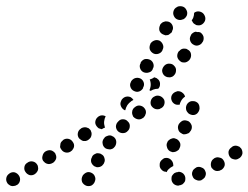

<svg xmlns="http://www.w3.org/2000/svg" viewBox="-41 -582 823 636"><path d="M25 17Q27 8 22 0Q17 -8 8 -11Q-1 -13 -9 -8L-10 -7Q-18 -2 -20 7Q-22 16 -17 24Q-15 28 -11 30Q-8 33 -3 34Q1 35 5 34Q10 34 14 31H15Q23 26 25 17ZM273 2Q270 -6 261 -10Q257 -12 252 -12Q248 -12 244 -10Q240 -8 237 -5Q233 -2 232 2Q231 3 231 4Q228 12 231 21Q235 29 244 33Q252 36 261 33Q269 29 273 20Q273 20 273 19Q277 11 273 2ZM560 30Q564 29 567 25Q570 22 572 18Q573 14 573 9Q573 0 566 -7Q559 -13 550 -13L549 -12Q544 -12 540 -10Q536 -9 533 -5Q530 -2 528 2Q527 6 527 11Q527 20 534 27Q541 33 550 33L552 32Q556 32 560 30ZM634 9Q638 6 639 2Q641 -2 641 -7Q641 -11 639 -15Q636 -24 627 -27Q619 -31 610 -28L609 -27Q605 -25 602 -22Q598 -19 597 -15Q595 -11 595 -6Q595 -2 597 2Q600 11 609 14Q617 18 626 15L627 14Q631 12 634 9ZM81 -12Q84 -15 85 -20Q86 -24 85 -28Q85 -33 82 -37Q77 -45 68 -47Q59 -49 51 -44L50 -43Q42 -39 40 -30Q38 -20 43 -13Q48 -5 57 -2Q66 0 74 -5L75 -6Q79 -8 81 -12ZM494 -20Q487 -27 488 -36V-38Q488 -42 490 -46Q492 -50 496 -53Q499 -56 503 -58Q507 -59 512 -59Q521 -58 527 -51Q533 -44 533 -35V-34Q533 -33 533 -33Q533 -32 533 -32Q532 -31 531 -31Q523 -27 517 -21Q513 -17 511 -12Q510 -12 510 -12Q509 -12 509 -13Q500 -13 494 -20ZM703 -33Q705 -42 700 -50Q698 -54 694 -57Q691 -59 686 -60Q682 -61 678 -61Q673 -60 669 -58L668 -57Q660 -52 658 -43Q656 -34 660 -26Q663 -23 666 -20Q670 -17 674 -16Q679 -15 683 -16Q687 -16 691 -19H692Q700 -24 703 -33ZM305 -58Q303 -67 295 -71Q291 -74 287 -74Q282 -75 278 -74Q273 -72 270 -70Q266 -67 264 -63V-62Q259 -54 261 -45Q264 -36 272 -31Q276 -29 280 -28Q285 -28 289 -29Q293 -30 297 -33Q300 -36 303 -40V-41Q308 -49 305 -58ZM141 -49Q144 -53 145 -57Q146 -61 145 -66Q144 -70 142 -74Q139 -78 136 -80Q132 -83 128 -84Q123 -85 119 -84Q114 -83 111 -81L109 -80Q102 -75 100 -66Q97 -57 102 -49Q105 -46 108 -43Q112 -40 117 -39Q121 -38 125 -39Q130 -40 133 -42L135 -43Q138 -45 141 -49ZM762 -73Q763 -82 758 -90Q755 -93 752 -96Q748 -98 744 -99Q739 -100 735 -99Q730 -98 727 -95L726 -94Q718 -89 716 -80Q715 -71 720 -63Q723 -59 726 -57Q730 -55 735 -54Q739 -53 743 -54Q748 -55 751 -58H752Q760 -64 762 -73ZM200 -87Q203 -91 204 -95Q205 -99 204 -104Q203 -108 200 -112Q195 -120 186 -122Q177 -124 169 -119L168 -118Q165 -115 162 -112Q159 -108 159 -104Q158 -99 158 -95Q159 -91 162 -87Q167 -79 176 -77Q185 -75 193 -80L194 -81Q198 -83 200 -87ZM512 -95Q514 -86 522 -81Q526 -79 530 -78Q535 -78 539 -79Q543 -80 547 -83Q551 -85 553 -89V-90Q558 -98 556 -107Q553 -116 545 -121Q541 -123 537 -124Q532 -125 528 -123Q524 -122 520 -119Q517 -117 514 -113V-112Q509 -104 512 -95ZM344 -114Q343 -123 335 -129Q331 -131 327 -133Q323 -134 318 -133Q314 -132 310 -130Q306 -128 304 -124L303 -123Q297 -115 299 -106Q300 -97 308 -91Q311 -89 316 -88Q320 -87 324 -87Q329 -88 333 -90Q337 -93 339 -96L340 -97Q345 -105 344 -114ZM259 -126Q261 -129 262 -134Q263 -138 262 -143Q261 -147 259 -151Q256 -154 253 -157Q249 -159 245 -160Q240 -161 236 -160Q231 -159 228 -157L227 -156Q219 -151 217 -142Q215 -133 220 -125Q223 -121 227 -119Q230 -116 235 -115Q239 -115 243 -115Q248 -116 252 -119L253 -120Q256 -122 259 -126ZM549 -155Q551 -145 559 -141Q563 -138 567 -137Q572 -137 576 -138Q580 -139 584 -141Q588 -144 590 -148L591 -149Q596 -157 594 -166Q591 -175 584 -180Q580 -182 575 -183Q571 -184 567 -183Q562 -182 559 -179Q555 -176 553 -173L552 -172Q547 -164 549 -155ZM389 -165Q389 -174 382 -180Q376 -187 366 -187Q357 -187 351 -180L350 -179Q347 -176 345 -172Q343 -167 343 -163Q343 -159 345 -154Q347 -150 350 -147Q357 -141 366 -141Q376 -141 382 -148L383 -149Q389 -155 389 -165ZM275 -181Q277 -190 284 -195L285 -196Q291 -200 297 -200Q303 -200 309 -197Q305 -189 304 -180Q303 -171 306 -162Q306 -160 307 -159Q305 -158 303 -158Q299 -156 296 -154Q291 -155 286 -157Q282 -160 279 -164Q273 -172 275 -181ZM439 -198Q441 -202 442 -206Q443 -210 442 -215Q441 -219 438 -223Q433 -230 424 -232Q415 -234 407 -228L406 -227Q402 -225 400 -221Q397 -217 397 -213Q396 -209 397 -204Q398 -200 400 -196Q406 -189 415 -187Q424 -185 432 -191H433Q436 -194 439 -198ZM576 -217Q578 -212 581 -209Q583 -206 587 -204Q591 -202 596 -201Q605 -200 612 -206Q619 -213 620 -222Q620 -223 620 -223Q620 -228 619 -232Q618 -236 615 -240Q612 -243 608 -245Q604 -247 599 -247Q590 -248 583 -242Q576 -236 575 -226Q575 -226 575 -225Q575 -221 576 -217ZM359 -232Q356 -240 361 -249V-250Q366 -258 374 -261Q383 -264 392 -260Q394 -258 397 -256Q399 -253 401 -251Q397 -249 394 -247L393 -246Q386 -241 381 -234Q376 -226 374 -217Q373 -217 372 -217Q371 -218 370 -218Q362 -223 359 -232ZM502 -233Q506 -242 503 -251Q499 -259 491 -263Q482 -267 474 -264L472 -263Q464 -260 460 -252Q456 -243 459 -234Q461 -230 464 -227Q467 -224 471 -222Q475 -220 480 -220Q484 -220 488 -221L489 -222Q498 -225 502 -233ZM551 -235H550Q541 -234 534 -240Q527 -246 526 -256Q526 -260 527 -264Q529 -269 532 -272Q535 -275 539 -277Q543 -279 547 -280H548Q557 -280 563 -275Q570 -270 572 -262Q570 -260 568 -259Q561 -253 557 -244Q555 -240 554 -235Q553 -235 552 -235Q552 -235 551 -235ZM391 -294Q394 -285 402 -281Q411 -276 420 -279Q428 -282 433 -290V-292Q438 -300 435 -309Q432 -318 424 -322Q415 -326 406 -323Q398 -320 393 -312V-311Q388 -303 391 -294ZM458 -297Q459 -307 456 -316Q456 -317 455 -319Q457 -320 459 -320Q465 -322 470 -326Q474 -325 478 -323Q481 -321 484 -318Q490 -311 489 -302Q489 -294 483 -288Q483 -288 482 -288Q474 -288 466 -285L464 -284Q461 -283 458 -281Q457 -282 456 -282Q455 -283 454 -283Q457 -290 458 -297ZM542 -348Q543 -357 536 -364Q530 -371 521 -371Q512 -372 505 -366L504 -365Q497 -358 496 -349Q496 -340 502 -333Q505 -330 509 -328Q513 -326 518 -326Q522 -325 527 -327Q531 -328 534 -331L535 -332Q542 -339 542 -348ZM423 -356Q426 -347 434 -343Q443 -339 452 -342Q461 -344 465 -353V-354Q470 -362 467 -371Q464 -380 456 -384Q447 -388 438 -386Q430 -383 425 -375V-373Q420 -365 423 -356ZM592 -399Q592 -409 585 -415Q581 -418 577 -420Q573 -421 568 -421Q564 -421 560 -419Q556 -417 553 -413H552Q546 -406 546 -396Q547 -387 554 -381Q557 -378 561 -376Q565 -375 570 -375Q574 -375 578 -377Q582 -379 585 -382L586 -383Q592 -390 592 -399ZM455 -419Q458 -410 467 -405Q475 -401 484 -404Q493 -407 497 -415V-416Q502 -425 499 -433Q496 -442 488 -447Q479 -451 471 -448Q462 -445 457 -437V-436Q453 -427 455 -419ZM633 -461Q630 -470 622 -475Q621 -475 620 -475Q620 -475 619 -476Q613 -475 607 -477Q602 -476 598 -473Q593 -470 591 -465V-464Q586 -456 589 -447Q592 -438 600 -434Q608 -429 617 -432Q626 -435 630 -443L631 -444Q635 -452 633 -461ZM487 -481Q490 -472 499 -468Q503 -466 507 -465Q511 -465 516 -466Q520 -468 523 -471Q527 -473 529 -477V-479Q534 -487 531 -496Q528 -505 520 -509Q516 -511 511 -511Q507 -512 503 -510Q498 -509 495 -506Q491 -503 489 -499V-498Q485 -490 487 -481ZM623 -543Q632 -540 636 -532Q636 -531 637 -530Q641 -522 638 -513Q634 -504 626 -500Q622 -498 618 -498Q613 -498 609 -499Q605 -501 601 -504Q598 -507 596 -511Q596 -511 596 -512Q595 -512 595 -513Q595 -514 594 -515Q597 -518 599 -523Q602 -531 602 -539Q603 -540 604 -541Q605 -541 606 -542Q614 -546 623 -543ZM534 -546Q531 -537 535 -529Q539 -520 548 -517Q556 -514 565 -518Q565 -518 566 -518Q574 -522 578 -531Q581 -540 577 -548Q573 -557 565 -560Q556 -563 547 -560Q547 -559 546 -559Q537 -555 534 -546Z"/></svg>

Font: FRB American Cursive Dotted Extrabold
Style: Bold Italic
Weight: 800
Italic angle: -25°
Version: Version 2.0;Modular Font Editor K font №1